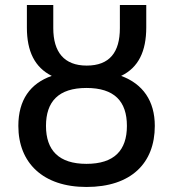

<svg xmlns="http://www.w3.org/2000/svg" viewBox="-20 -734 689 764"><path d="M324 10C502 10 596 -85 596 -233C596 -332 549 -400 462 -432C531 -465 562 -530 562 -625V-714H457V-622C457 -526 416 -473 325 -473C235 -473 192 -527 192 -622V-714H87V-624C87 -530 118 -466 186 -432C100 -402 53 -336 53 -233C53 -86 151 10 324 10ZM324 -82C214 -82 163 -136 163 -233C163 -330 213 -384 324 -384C435 -384 485 -331 485 -233C485 -136 435 -82 324 -82Z"/></svg>

Font: Noto Sans SemiCondensed Medium
Style: Regular
Weight: 500
Width: 4
Designer: Monotype Design Team
Foundry: Monotype Imaging Inc.
Version: Version 2.013